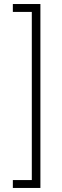

<svg xmlns="http://www.w3.org/2000/svg" viewBox="-20 -785 308 949"><path d="M43.5 144V105H137.2V-726.1H43.5V-765.1H179.7V144Z"/></svg>

Font: Inter Display Extra Light
Style: Regular
Weight: 200
Designer: Rasmus Andersson
Foundry: rsms
Version: Version 4.000;git-4fc901f